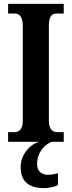

<svg xmlns="http://www.w3.org/2000/svg" viewBox="-20 -734 371 994"><path d="M22 0H183C133 14 87 68 87 130C87 206 129 240 210 240C227 240 263 234 280 224V163C261 168 243 171 229 171C197 171 172 154 172 115C172 52 214 13 248 0H310V-50H275C252 -50 233 -65 233 -110V-601C233 -651 249 -664 275 -664H310V-714H22V-664H56C77 -664 98 -651 98 -601V-109C98 -63 77 -50 56 -50H22Z"/></svg>

Font: Noto Serif Lao ExtraCondensed
Style: Bold
Weight: 700
Width: 2
Designer: Monotype Design Team
Foundry: Monotype Imaging Inc.
Version: Version 2.003